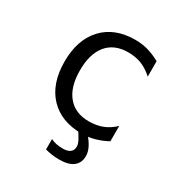

<svg xmlns="http://www.w3.org/2000/svg" viewBox="-150 -575 800 846"><g transform="rotate(30 250.0 -152.5)"><path d="M321.3 0Q343.8 25.4 354 46.9Q364.3 68.4 364.3 87.9Q364.3 123 340.3 141.6Q316.4 160.2 268.6 160.2Q250 160.2 232.4 157.7Q214.8 155.3 197.3 150.4V97.7Q210.9 104.5 226.1 107.4Q241.2 110.4 259.8 110.4Q283.2 110.4 295.9 100.6Q308.6 90.8 308.6 72.3Q308.6 59.6 299.8 42.5Q291 25.4 273.4 0ZM424.8 -22.5Q394.5 -5.9 362.8 2.9Q331.1 11.7 297.9 11.7Q193.4 11.7 133.8 -51.3Q74.2 -114.3 74.2 -226.6Q74.2 -337.9 133.8 -401.4Q193.4 -464.8 297.9 -464.8Q331.1 -464.8 362.3 -456.1Q393.6 -447.3 424.8 -429.7V-351.6Q395.5 -377.9 365.7 -389.6Q335.9 -401.4 297.9 -401.4Q227.5 -401.4 189.9 -356Q152.3 -310.5 152.3 -226.6Q152.3 -142.6 190.4 -96.7Q228.5 -50.8 297.9 -50.8Q336.9 -50.8 367.7 -63Q398.4 -75.2 424.8 -100.6Z"/></g></svg>

Font: BabelStone Shapes
Style: Regular
Weight: 400
Designer: Andrew West
Foundry: BabelStone
Version: Version 15.0.0 September 13, 2022